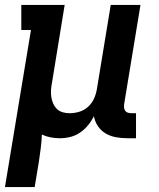

<svg xmlns="http://www.w3.org/2000/svg" viewBox="-23 -550 643 775"><path d="M-3 205 102 -429H63V-530H238L187 -217Q184 -202 183 -187.5Q182 -173 184 -159Q186 -145 191.5 -132.5Q197 -120 206.5 -110.5Q216 -101 229.5 -97Q243 -93 258 -93Q278 -93 297.5 -99Q317 -105 332.5 -119Q348 -133 356.5 -152Q365 -171 368 -190L424 -530H544L478 -129Q477 -121 478 -114Q479 -107 483 -102Q487 -97 493.5 -95Q500 -93 508 -93H526V8H491Q468 8 445.5 4Q423 0 404 -11Q385 -22 372.5 -40.5Q360 -59 356 -81Q346 -61 332 -44Q318 -27 299.5 -14.5Q281 -2 260 3Q239 8 219 8Q200 8 181.5 4.5Q163 1 146 -7Q145 21 141.5 48Q138 75 134 102L117 205Z"/></svg>

Font: Iosevka Curly Slab Extended
Style: Bold Italic
Weight: 700
Width: 7
Italic angle: -9°
Monospace: yes
Designer: Belleve Invis
Foundry: Belleve Invis
Version: Version 11.0.0; ttfautohint (v1.8.3)